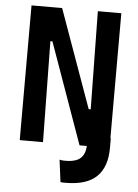

<svg xmlns="http://www.w3.org/2000/svg" viewBox="-58 -704 674 937"><g transform="rotate(5 279.5 -236.0)"><path d="M274 187 260 78Q267 80 274.5 80.5Q282 81 290 81Q321 81 342.5 72.5Q364 64 375.5 44Q387 24 387 -10V-48H500V0Q500 46 488 81Q476 116 451.5 140Q427 164 389 176Q351 188 299 188Q294 188 288 188Q282 188 274 187ZM58 0V-660H208L380 -180H390L383 -660H498V0H351L175 -494H165L172 0Z"/></g></svg>

Font: Bricolage Grotesque Condensed SemiBold
Style: Regular
Weight: 600
Width: 3
Designer: Mathieu Triay
Foundry: Atelier Triay
Version: Version 1.000;gftools[0.9.30]